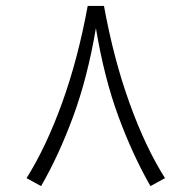

<svg xmlns="http://www.w3.org/2000/svg" viewBox="-20 -628 648 650"><path d="M276.9 -607.9H332Q364.7 -428.2 418.5 -279.1Q472.2 -129.9 538.6 -24.9L489.3 2Q428.7 -104 380.6 -234.6Q332.5 -365.2 304.7 -532.7Q276.4 -365.7 228 -234.4Q179.7 -103 119.1 2L69.8 -24.9Q136.2 -130.4 190.2 -279.5Q244.1 -428.7 276.9 -607.9Z"/></svg>

Font: Vazir Thin UI
Style: Thin-UI
Weight: 100
Designer: Saber Rastikerdar
Foundry: Saber Rastikerdar
Version: Version 30.0.0